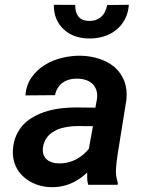

<svg xmlns="http://www.w3.org/2000/svg" viewBox="-20 -771 627 801"><path d="M348.1 0H470.7L471.7 -8.8Q461.9 -36.6 463.9 -65.9Q465.8 -95.2 470.2 -123.5L507.3 -354.5Q511.7 -399.4 498.3 -433.3Q484.9 -467.3 458.5 -490.7Q431.6 -513.2 395 -525.4Q358.4 -537.6 316.9 -538.6Q278.3 -539.1 238.5 -529.5Q198.7 -520 166 -499.5Q133.3 -479 111.3 -447.5Q89.4 -416 85.9 -373L209.5 -374Q212.9 -391.1 221.2 -404.3Q229.5 -417.5 241.2 -425.8Q253.9 -435.1 269.8 -439.2Q285.6 -443.4 304.2 -442.9Q324.2 -442.4 340.3 -436.5Q356.4 -430.7 367.2 -419.9Q377.9 -408.7 382.6 -392.8Q387.2 -377 384.3 -356.4L377.9 -321.8L296.9 -322.8Q267.1 -322.8 236.6 -319.3Q206.1 -315.9 177.7 -307.6Q148.9 -299.3 123.5 -285.6Q98.1 -272 78.6 -252.4Q59.6 -232.4 47.6 -205.6Q35.6 -178.7 33.7 -143.6Q32.2 -108.4 44.4 -80.3Q56.6 -52.2 79.1 -32.7Q101.1 -12.7 130.9 -1.7Q160.6 9.3 193.8 9.8Q222.7 10.3 248.8 3.4Q274.9 -3.4 297.9 -16.6Q310.1 -23.9 321.5 -32.5Q333 -41 343.8 -51.3Q343.3 -38.1 343.8 -25.6Q344.2 -13.2 348.1 0ZM225.1 -89.4Q209.5 -89.4 196.5 -93.8Q183.6 -98.1 174.8 -106Q165.5 -114.3 161.4 -126.5Q157.2 -138.7 159.2 -154.8Q161.1 -169.4 166 -180.7Q170.9 -191.9 178.2 -200.7Q186 -210.9 196.8 -217.8Q207.5 -224.6 219.2 -230.5Q238.8 -238.3 261 -241.7Q283.2 -245.1 304.2 -245.1L367.7 -244.6L350.6 -149.9Q340.3 -137.2 328.1 -127Q315.9 -116.7 302.7 -108.9Q285.2 -99.1 265.4 -94Q245.6 -88.9 225.1 -89.4ZM517.6 -751 427.2 -750Q424.3 -734.9 418.2 -722.4Q412.1 -710 402.3 -701.2Q392.6 -692.4 380.1 -688Q367.7 -683.6 352.1 -683.6Q335 -684.1 323.7 -689.2Q312.5 -694.3 305.7 -704.1Q299.3 -712.4 296.4 -724.6Q293.5 -736.8 293.9 -750.5L204.6 -751Q204.1 -718.3 215.1 -692.4Q226.1 -666.5 245.6 -648.9Q264.6 -630.4 291.5 -620.6Q318.4 -610.8 350.6 -610.4Q383.8 -609.9 412.8 -618.9Q441.9 -627.9 464.8 -646.5Q487.3 -664.1 501.2 -690.7Q515.1 -717.3 517.6 -751Z"/></svg>

Font: Roboto Mono SemiBold
Style: Italic
Weight: 600
Italic angle: -10°
Monospace: yes
Designer: Google
Version: Version 3.000